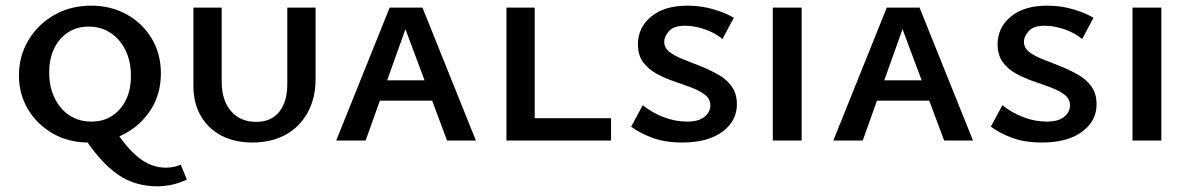

<svg xmlns="http://www.w3.org/2000/svg" viewBox="-20 -497 4216 679"><path d="M293 7Q222 7 166.5 -25Q111 -57 79 -110.5Q47 -164 47 -230Q47 -298 80 -354Q113 -410 171 -443.5Q229 -477 302 -477Q373 -477 429 -445.5Q485 -414 517 -360Q549 -306 549 -238Q549 -166 514.5 -111Q480 -56 422 -24.5Q364 7 293 7ZM303 -67Q345 -67 376 -87Q407 -107 425 -143Q443 -179 443 -228Q443 -281 423.5 -320Q404 -359 370.5 -381Q337 -403 293 -403Q253 -403 221.5 -383Q190 -363 172 -326.5Q154 -290 154 -240Q154 -189 173.5 -149.5Q193 -110 226.5 -88.5Q260 -67 303 -67ZM539 162Q457 162 398 121Q339 80 285 0L385 -41Q426 25 470.5 60.5Q515 96 568 96Q576 96 590 94Q604 92 619 85L641 138Q608 153 582 157.5Q556 162 539 162Z M872 7Q809 7 762 -18Q715 -43 689.5 -88Q664 -133 664 -193V-470H764V-209Q764 -142 797 -104Q830 -66 886 -66Q939 -66 967.5 -101.5Q996 -137 996 -200V-470H1096V-217Q1096 -150 1068 -99Q1040 -48 990 -20.5Q940 7 872 7Z M1169 0 1358 -470H1474L1663 0H1561L1401 -428H1426L1273 0ZM1269 -141 1292 -213H1519L1553 -141Z M1771 0V-470H1871V0ZM1804 0V-79H2141V0Z M2492 -124Q2492 -147 2473.5 -161.5Q2455 -176 2426 -187Q2397 -198 2364.5 -209Q2332 -220 2302.5 -236Q2273 -252 2254.5 -277Q2236 -302 2236 -340Q2236 -400 2283 -438.5Q2330 -477 2411 -477Q2461 -477 2505.5 -463.5Q2550 -450 2575 -434L2535 -359Q2507 -382 2470.5 -394Q2434 -406 2403 -406Q2362 -406 2345.5 -386.5Q2329 -367 2329 -350Q2329 -328 2347.5 -313.5Q2366 -299 2395.5 -287.5Q2425 -276 2457.5 -263Q2490 -250 2519.5 -233.5Q2549 -217 2567.5 -191.5Q2586 -166 2586 -128Q2586 -69 2534.5 -31Q2483 7 2393 7Q2332 7 2287.5 -9.5Q2243 -26 2212 -49L2253 -125Q2285 -99 2326 -83Q2367 -67 2410 -67Q2451 -67 2471.5 -84Q2492 -101 2492 -124Z M2713 0V-470H2815V0Z M2927 0 3116 -470H3232L3421 0H3319L3159 -428H3184L3031 0ZM3027 -141 3050 -213H3277L3311 -141Z M3764 -124Q3764 -147 3745.5 -161.5Q3727 -176 3698 -187Q3669 -198 3636.5 -209Q3604 -220 3574.5 -236Q3545 -252 3526.5 -277Q3508 -302 3508 -340Q3508 -400 3555 -438.5Q3602 -477 3683 -477Q3733 -477 3777.5 -463.5Q3822 -450 3847 -434L3807 -359Q3779 -382 3742.5 -394Q3706 -406 3675 -406Q3634 -406 3617.5 -386.5Q3601 -367 3601 -350Q3601 -328 3619.5 -313.5Q3638 -299 3667.5 -287.5Q3697 -276 3729.5 -263Q3762 -250 3791.5 -233.5Q3821 -217 3839.5 -191.5Q3858 -166 3858 -128Q3858 -69 3806.5 -31Q3755 7 3665 7Q3604 7 3559.5 -9.5Q3515 -26 3484 -49L3525 -125Q3557 -99 3598 -83Q3639 -67 3682 -67Q3723 -67 3743.5 -84Q3764 -101 3764 -124Z M3985 0V-470H4087V0Z"/></svg>

Font: Ysabeau SC SemiBold
Style: Regular
Weight: 600
Designer: Christian Thalmann (Catharsis Fonts)
Version: Version 2.001;gftools[0.9.30]; featfreeze: smcp